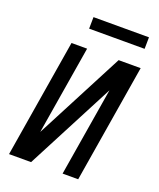

<svg xmlns="http://www.w3.org/2000/svg" viewBox="-165 -1021 930 1122"><g transform="rotate(20 300.0 -460.5)"><path d="M29 0 150 -735H247L156 -184L443 -735H580L459 0H362L453 -551L166 0ZM563 -849H218L219 -921H564Z"/></g></svg>

Font: Iosevka Custom Medium
Style: Italic
Weight: 500
Italic angle: -9°
Designer: Belleve Invis
Foundry: Belleve Invis
Version: Version 27.0.1